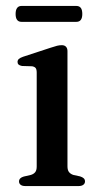

<svg xmlns="http://www.w3.org/2000/svg" viewBox="-20 -626 336 646"><path d="M207 -454V-66.5Q207 -53.5 212.2 -47Q217.5 -40.5 226.5 -37.5L249.5 -32.5Q257.5 -30 261.8 -26Q266 -22 266 -15.5Q266 -8.5 260.2 -4.2Q254.5 0 244.5 0H65Q55 0 49.5 -4.2Q44 -8.5 44 -15.5Q44 -21.5 48.2 -25.8Q52.5 -30 60 -32L84 -37.5Q93.5 -40.5 98.5 -46.8Q103.5 -53 103.5 -66V-381.5Q103.5 -392.5 100 -397Q96.5 -401.5 88 -403L54 -404Q46 -405.5 42.5 -408.8Q39 -412 39 -417.5Q39 -423.5 43.2 -427.5Q47.5 -431.5 57.5 -435L150.5 -465.5Q164 -470 172 -472Q180 -474 188 -474Q197 -474 202 -468.8Q207 -463.5 207 -454ZM32.5 -579Q32.5 -592.5 37.6 -599.2Q42.6 -606 52.3 -606H237Q246.7 -606 251.8 -599.5Q256.9 -593 256.9 -579Q256.9 -565.5 251.8 -559Q246.7 -552.5 237 -552.5H52.3Q42.6 -552.5 37.6 -559Q32.5 -565.5 32.5 -579Z"/></svg>

Font: Fraunces 24pt
Style: Regular
Weight: 400
Version: Version 1.000;[b76b70a41]